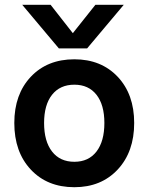

<svg xmlns="http://www.w3.org/2000/svg" viewBox="-20 -760 613 793"><path d="M339.8 -560.1H223.1L71.8 -740.2H189L280.8 -623L374 -740.2H491.2ZM39.1 -252Q39.1 -370.6 107.2 -442.9Q175.3 -515.1 287.1 -515.1Q397.9 -515.1 466.1 -442.9Q534.2 -370.6 534.2 -252Q534.2 -132.8 466.1 -59.8Q397.9 13.2 287.1 13.2Q175.3 13.2 107.2 -59.6Q39.1 -132.3 39.1 -252ZM411.1 -252Q411.1 -327.1 378.4 -368.7Q345.7 -410.2 287.1 -410.2Q228 -410.2 195.1 -368.7Q162.1 -327.1 162.1 -252Q162.1 -176.3 195.1 -134Q228 -91.8 287.1 -91.8Q345.7 -91.8 378.4 -134Q411.1 -176.3 411.1 -252Z"/></svg>

Font: Overused Grotesk SemiBold
Style: Regular
Weight: 600
Version: Version 0.002